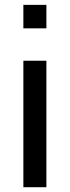

<svg xmlns="http://www.w3.org/2000/svg" viewBox="-20 -782 292 802"><path d="M173.8 0H77.6V-528.3H173.8ZM173.8 -663.6H77.6V-761.7H173.8Z"/></svg>

Font: GeogebraSans
Style: Regular
Weight: 400
Designer: Google
Version: Version 1.100140; 2013